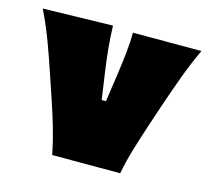

<svg xmlns="http://www.w3.org/2000/svg" viewBox="-85 -601 753 693"><g transform="rotate(15 291.5 -254.0)"><path d="M165 0Q155.5 -47.5 141.8 -95.2Q128 -143 112 -190L82 -279Q63.5 -334.5 42.8 -390.5Q22 -446.5 -5 -502L256 -508Q257 -467 261 -425.5Q265 -384 271 -342L286 -238H302L317 -342Q323 -384 327.5 -424.8Q332 -465.5 332 -502H588Q562 -446.5 541.5 -390.5Q521 -334.5 502 -279L472 -189Q456.5 -142 442.2 -94.8Q428 -47.5 419 0Z"/></g></svg>

Font: Commissioner Flair Black
Style: Regular
Weight: 900
Designer: Kostas Bartsokas
Foundry: Kostas Bartsokas
Version: Version 1.000; ttfautohint (v1.8.3)